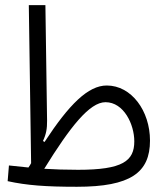

<svg xmlns="http://www.w3.org/2000/svg" viewBox="-20 -713 626 735"><path d="M274.4 2C480 2 554.2 -52.2 554.2 -174.8C554.2 -288.6 483.4 -385.7 388.7 -385.7C317.4 -385.7 244.6 -313.5 150.4 -169.4L144.5 -173.3C156.7 -199.2 160.6 -220.7 160.2 -251L153.8 -693.4H90.3L99.1 -88.4C96.2 -83 92.8 -77.1 88.9 -71.8C63 -74.2 38.6 -76.7 14.2 -79.6L9.3 -19.5C82.5 -3.4 155.8 2 274.4 2ZM149.4 -66.9C248.5 -227.1 322.8 -321.8 383.8 -321.8C454.1 -321.8 494.1 -236.8 494.1 -171.9C494.1 -96.7 449.7 -63 278.8 -63C229.5 -63 187.5 -64.5 149.4 -66.9Z"/></svg>

Font: Cascadia Code PL Light
Style: Regular
Weight: 300
Monospace: yes
Designer: Aaron Bell
Foundry: Saja Typeworks
Version: Version 2404.023